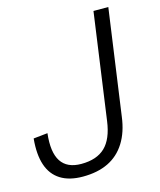

<svg xmlns="http://www.w3.org/2000/svg" viewBox="-108 -778 720 863"><g transform="rotate(-15 251.5 -346.5)"><path d="M171 7Q108 7 67.5 -18.5Q27 -44 10.5 -93.5Q-6 -143 1 -216L67 -223Q57 -136 85 -93Q113 -50 179 -50Q251 -50 290 -87.5Q329 -125 340 -206L409 -700H478L409 -208Q400 -138 369.5 -89.5Q339 -41 289.5 -17Q240 7 171 7Z"/></g></svg>

Font: Pathway Extreme 28pt Light
Style: Italic
Weight: 300
Italic angle: -8°
Designer: Eduardo Rodriguez Tunni
Foundry: Eduardo Rodriguez Tunni
Version: Version 1.001;gftools[0.9.26]